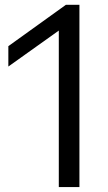

<svg xmlns="http://www.w3.org/2000/svg" viewBox="-20 -762 439 782"><path d="M219.5 0V-637.5L14 -491V-574L248.5 -742.5H303.5V0Z"/></svg>

Font: Encode Sans SmExp
Style: Regular
Weight: 400
Width: 6
Designer: Multiple Designers
Foundry: Impallari Type
Version: Version 3.002; ttfautohint (v1.8.3) -l 8 -r 50 -G 200 -x 14 